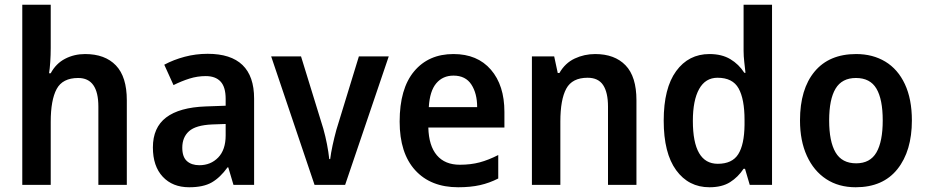

<svg xmlns="http://www.w3.org/2000/svg" viewBox="-20 -780 3911 810"><path d="M194 -577Q194 -548 192 -518.5Q190 -489 187 -471H194Q216 -512 254.5 -532Q293 -552 339 -552Q423 -552 469 -504Q515 -456 515 -357V0H395V-330Q395 -451 310 -451Q244 -451 219 -404.5Q194 -358 194 -266V0H74V-760H194Z M856 -553Q1052 -553 1052 -364V0H965L943 -74H940Q909 -31 873.5 -10.5Q838 10 778 10Q708 10 666.5 -34.5Q625 -79 625 -158Q625 -242 681 -284.5Q737 -327 848 -331L932 -334V-363Q932 -413 910.5 -436Q889 -459 848 -459Q813 -459 779.5 -448.5Q746 -438 712 -421L673 -507Q712 -528 759 -540.5Q806 -553 856 -553ZM875 -255Q806 -252 777.5 -226.5Q749 -201 749 -157Q749 -118 768.5 -100.5Q788 -83 821 -83Q869 -83 900.5 -115.5Q932 -148 932 -209V-257Z M1307 0 1124 -542H1250L1344 -237Q1353 -205 1359.5 -171.5Q1366 -138 1369 -109H1373Q1376 -134 1383 -166.5Q1390 -199 1399 -232L1494 -542H1620L1436 0Z M1893 -552Q1994 -552 2051 -486Q2108 -420 2108 -308V-242H1787Q1789 -165 1823 -125Q1857 -85 1920 -85Q1966 -85 2003.5 -95Q2041 -105 2082 -126V-27Q2045 -8 2005 1Q1965 10 1913 10Q1797 10 1731.5 -62Q1666 -134 1666 -267Q1666 -406 1727 -479Q1788 -552 1893 -552ZM1893 -461Q1848 -461 1820.5 -428.5Q1793 -396 1789 -328H1993Q1993 -386 1968.5 -423.5Q1944 -461 1893 -461Z M2491 -552Q2573 -552 2619 -504.5Q2665 -457 2665 -357V0H2545V-330Q2545 -390 2524.5 -421Q2504 -452 2459 -452Q2394 -452 2369 -406Q2344 -360 2344 -267V0H2224V-542H2318L2333 -472H2340Q2364 -514 2404.5 -533Q2445 -552 2491 -552Z M2973 10Q2885 10 2832.5 -62Q2780 -134 2780 -271Q2780 -408 2832.5 -480Q2885 -552 2973 -552Q3025 -552 3061 -530.5Q3097 -509 3120 -473H3125Q3123 -492 3120 -517.5Q3117 -543 3117 -566V-760H3237V0H3143L3123 -68H3117Q3094 -33 3060 -11.5Q3026 10 2973 10ZM3008 -89Q3069 -89 3094.5 -129.5Q3120 -170 3121 -253V-274Q3121 -362 3096 -407Q3071 -452 3007 -452Q2956 -452 2929.5 -404.5Q2903 -357 2903 -270Q2903 -89 3008 -89Z M3827 -272Q3827 -143 3766 -66.5Q3705 10 3590 10Q3518 10 3465.5 -24.5Q3413 -59 3384 -122.5Q3355 -186 3355 -272Q3355 -404 3416.5 -478Q3478 -552 3592 -552Q3662 -552 3715 -520Q3768 -488 3797.5 -425Q3827 -362 3827 -272ZM3478 -272Q3478 -183 3505 -137Q3532 -91 3592 -91Q3651 -91 3677.5 -137Q3704 -183 3704 -272Q3704 -361 3677.5 -406Q3651 -451 3591 -451Q3532 -451 3505 -406Q3478 -361 3478 -272Z"/></svg>

Font: Noto Sans Tamil SemiCondensed SemiBold
Style: Regular
Weight: 600
Width: 4
Designer: Jelle Bosma - Monotype Design Team
Foundry: Monotype Imaging Inc.
Version: Version 2.004; ttfautohint (v1.8.4.7-5d5b)